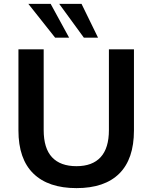

<svg xmlns="http://www.w3.org/2000/svg" viewBox="-20 -959 786 989"><path d="M374 10Q229 10 152 -65Q75 -140 75 -287V-705H205V-289Q205 -195 248 -149Q291 -103 374 -103Q456 -103 498.5 -149.5Q541 -196 541 -289V-705H670V-287Q670 -140 594.5 -65Q519 10 374 10ZM412 -765 285 -939H400L485 -765ZM264 -765 126 -939H241L336 -765Z"/></svg>

Font: Nunito Sans 11pt
Style: Bold
Weight: 700
Version: Version 3.101;gftools[0.9.27]